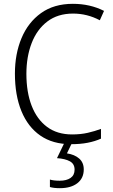

<svg xmlns="http://www.w3.org/2000/svg" viewBox="-20 -744 592 1004"><path d="M362 -673Q282 -673 227.5 -631.5Q173 -590 145.5 -518.5Q118 -447 118 -358Q118 -262 145.5 -191Q173 -120 226 -80.5Q279 -41 357 -41Q402 -41 439 -49.5Q476 -58 508 -70V-19Q477 -5 438.5 2.5Q400 10 351 10Q256 10 191 -35Q126 -80 92 -163Q58 -246 58 -359Q58 -462 92.5 -544.5Q127 -627 194.5 -675.5Q262 -724 361 -724Q451 -724 524 -687L502 -638Q436 -673 362 -673ZM418 142Q418 188 384.5 214Q351 240 293 240Q261 240 241 234V195Q261 201 292 201Q328 201 349 186.5Q370 172 370 143Q370 113 345.5 99.5Q321 86 278 83L318 0H358L330 58Q370 64 394 85Q418 106 418 142Z"/></svg>

Font: Noto Sans Myanmar SemiCondensed Light
Style: Regular
Weight: 300
Width: 4
Designer: Monotype Design Team
Foundry: Monotype Imaging Inc.
Version: Version 2.107; ttfautohint (v1.8.4.7-5d5b)